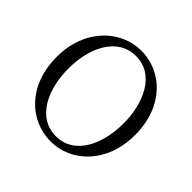

<svg xmlns="http://www.w3.org/2000/svg" viewBox="-185 -935 1139 1139"><g transform="rotate(45 384.5 -365.0)"><path d="M153 -365C153 -537 227 -701 385 -701C541 -701 615 -537 615 -365C615 -192 541 -28 385 -28C227 -28 153 -192 153 -365ZM385 -746C214 -746 55 -601 55 -365C55 -121 213 16 385 16C555 16 712 -128 712 -365C712 -609 555 -746 385 -746Z"/></g></svg>

Font: Shippori Mincho
Style: Regular
Weight: 400
Designer: Bonji Tadano  Ryoko NISHIZUKA  (kana & ideographs); Frank Grießhammer (Latin, Greek & Cyrillic); Wenlong ZHANG  (bopomof
Foundry: Adobe Systems Incorporated
Version: Version 1.003;PS 1.001;hotconv 16.6.54;makeotf.lib2.5.65590